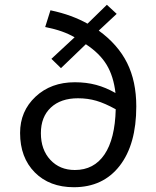

<svg xmlns="http://www.w3.org/2000/svg" viewBox="-20 -768 654 803"><path d="M346 -669 427 -748 468 -710 393 -640Q473 -582 511.5 -505Q550 -428 550 -323Q550 -164 480.5 -74.5Q411 15 289 15Q187 15 125.5 -47Q64 -109 64 -212Q64 -303 128.5 -363.5Q193 -424 293 -424Q341 -424 382 -413Q423 -402 463 -379Q455 -449 426 -497Q397 -545 339 -583L235 -483L195 -522L292 -612Q268 -626 238.5 -636.5Q209 -647 169 -655L191 -725Q238 -715 276 -701Q314 -687 346 -669ZM306 -357Q234 -357 192.5 -318Q151 -279 151 -211Q151 -142 190.5 -99.5Q230 -57 293 -57Q373 -57 417 -122Q461 -187 464 -311Q419 -336 383 -346.5Q347 -357 306 -357Z"/></svg>

Font: Intel One Mono
Style: Regular
Weight: 400
Monospace: yes
Designer: Fred Shallcrass
Foundry: Frere-Jones Type LLC
Version: Version 1.400;hotconv 1.1.0;makeotfexe 2.6.0;FJTRelease1.4